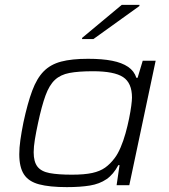

<svg xmlns="http://www.w3.org/2000/svg" viewBox="-20 -759 691 787"><path d="M254 8Q183 8 140 -3.5Q97 -15 78 -44.5Q59 -74 59 -127Q59 -153 63.5 -185Q68 -217 76 -257Q93 -336 112 -387Q131 -438 159 -466.5Q187 -495 230.5 -506.5Q274 -518 341 -518Q399 -518 439.5 -510Q480 -502 505 -485Q530 -468 539 -440H544L565 -510H618L510 0H458L470 -82H465Q445 -44 416.5 -24.5Q388 -5 348.5 1.5Q309 8 254 8ZM275 -43Q326 -43 358 -50Q390 -57 411 -72Q432 -87 450 -111Q463 -128 474.5 -155Q486 -182 494.5 -212.5Q503 -243 509 -272.5Q515 -302 518 -325Q521 -348 521 -359Q521 -419 484.5 -443Q448 -467 361 -467Q302 -467 265 -460Q228 -453 205 -431.5Q182 -410 166.5 -367.5Q151 -325 136 -255Q128 -218 123 -187.5Q118 -157 118 -135Q118 -96 133.5 -76Q149 -56 183.5 -49.5Q218 -43 275 -43ZM316 -599 317 -604 479 -739H552L551 -734L363 -599Z"/></svg>

Font: Saira Expanded Light
Style: Italic
Weight: 300
Width: 7
Italic angle: -12°
Designer: Hector Gatti with collaboration of the Omnibus-Type team
Foundry: Omnibus-Type
Version: Version 1.101